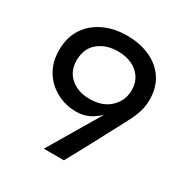

<svg xmlns="http://www.w3.org/2000/svg" viewBox="-155 -785 873 909"><g transform="rotate(30 281.5 -330.5)"><path d="M252 -228Q193 -228 143.5 -255Q94 -282 65.5 -329.5Q37 -377 37 -441Q37 -443 37 -445Q38 -512 69.5 -560Q101 -608 156.5 -634.5Q212 -661 283 -661Q354 -661 409.5 -635.5Q465 -610 495.5 -563Q526 -516 526 -451Q526 -449 526 -447Q526 -423 519.5 -396Q513 -369 497 -336Q495 -331 484 -310Q473 -289 456.5 -258Q440 -227 421.5 -192.5Q403 -158 385 -123.5Q367 -89 351.5 -61.5Q336 -34 327 -17Q318 0 318 0H208L375 -282Q350 -257 321 -243Q290 -228 252 -228ZM283 -575Q220 -575 177.5 -541.5Q135 -508 133 -444Q133 -443 133 -441Q133 -381 173.5 -346.5Q214 -312 277 -312Q347 -312 388 -350.5Q429 -389 430 -445Q430 -447 430 -449Q430 -488 410.5 -516.5Q391 -545 358 -560Q325 -575 283 -575Z"/></g></svg>

Font: Syne Med Modified
Style: Regular
Weight: 500
Designer: Lucas Descroix
Foundry: Bonjour Monde
Version: Version 2.200